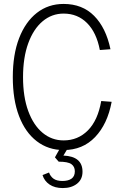

<svg xmlns="http://www.w3.org/2000/svg" viewBox="-20 -746 640 975"><path d="M303 16Q225 16 166.5 -29Q108 -74 76.5 -157Q45 -240 45 -354Q45 -469 77 -552Q109 -635 167 -680.5Q225 -726 303 -726Q398 -726 458 -665.5Q518 -605 541 -496L487 -492Q470 -581 422 -629Q374 -677 303 -677Q243 -677 196.5 -638Q150 -599 123.5 -526.5Q97 -454 97 -354Q97 -254 123.5 -182Q150 -110 196.5 -71.5Q243 -33 303 -33Q376 -33 426.5 -84Q477 -135 494 -233L547 -229Q526 -116 463 -50Q400 16 303 16ZM299 209Q258 209 231.5 191Q205 173 196 143L229 130Q236 150 252 161.5Q268 173 297 173Q327 173 343.5 161Q360 149 360 124Q360 100 342.5 87.5Q325 75 278 75L259 53L292 -6H332L302 44Q399 48 399 126Q399 165 371 187Q343 209 299 209Z"/></svg>

Font: Geist Mono UltraLight
Style: Regular
Weight: 200
Monospace: yes
Designer: Basement.studio, Andrés Briganti, Mateo Zaragoza
Foundry: Basement.studio, Vercel, Andrés Briganti, Guido Ferreyra, Mateo Zaragoza
Version: Version 1.400; ttfautohint (v1.8.4.7-5d5b)